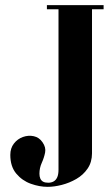

<svg xmlns="http://www.w3.org/2000/svg" viewBox="-20 -719 433 745"><path d="M165 6Q190 6 219.5 -1.5Q249 -9 276 -24.5Q303 -40 320 -65Q337 -90 337 -124V-699H207V-61Q207 -42 202 -31Q197 -20 188 -15Q179 -10 167 -10Q155 -10 147.5 -14Q140 -18 136.5 -26Q133 -34 133 -45Q133 -67 142 -87Q151 -107 155 -127Q159 -147 145 -167Q132 -186 111 -190.5Q90 -195 69 -187.5Q48 -180 34 -162Q20 -144 20 -118Q20 -73 43 -45.5Q66 -18 99.5 -6Q133 6 165 6ZM162 -699V-683H207V-699ZM337 -699V-683H382V-699Z"/></svg>

Font: Emberly Black
Style: Regular
Weight: 900
Designer: Rajesh Rajput
Foundry: Rajesh Rajput
Version: Version 1.000